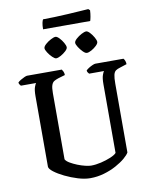

<svg xmlns="http://www.w3.org/2000/svg" viewBox="-109 -1129 954 1208"><g transform="rotate(-10 368.5 -525.0)"><path d="M369 0Q333 0 290.5 -13Q248 -26 209 -45Q170 -64 144.5 -83.5Q119 -103 118 -117V-567Q118 -607 125 -626Q132 -645 136 -649H39Q37 -651 32.5 -657Q28 -663 27 -671Q33 -678 45.5 -685.5Q58 -693 70.5 -698.5Q83 -704 88 -704H310Q314 -699 318.5 -689.5Q323 -680 323 -667L279 -654Q264 -649 252.5 -642.5Q241 -636 235 -619.5Q229 -603 229 -568V-145Q236 -132 256.5 -120Q277 -108 302 -98Q327 -88 350.5 -82.5Q374 -77 387 -77Q417 -77 451 -85Q485 -93 513.5 -105Q542 -117 552 -129V-567Q552 -607 559 -626Q566 -645 570 -649H475Q472 -652 468 -657.5Q464 -663 463 -671Q469 -678 481 -685.5Q493 -693 505.5 -698.5Q518 -704 524 -704H704Q709 -699 713 -689Q717 -679 717 -667L674 -653Q656 -648 645.5 -640.5Q635 -633 630.5 -614.5Q626 -596 626 -558V-119Q618 -104 594.5 -84Q571 -64 535.5 -44.5Q500 -25 457 -12.5Q414 0 369 0ZM484 -780Q474 -780 459.5 -794.5Q445 -809 433.5 -827Q422 -845 422 -855Q422 -866 437.5 -880Q453 -894 472 -904Q491 -914 502 -914Q512 -914 525.5 -899.5Q539 -885 549.5 -866.5Q560 -848 560 -837Q560 -827 546 -813.5Q532 -800 514 -790Q496 -780 484 -780ZM288 -780Q279 -780 264 -794.5Q249 -809 237.5 -827Q226 -845 226 -855Q226 -866 241.5 -880Q257 -894 276.5 -904Q296 -914 306 -914Q316 -914 330 -899.5Q344 -885 354.5 -866.5Q365 -848 365 -837Q365 -827 350.5 -813.5Q336 -800 318 -790Q300 -780 288 -780ZM238 -974Q238 -999 241.5 -1015Q245 -1031 249 -1036Q280 -1036 322.5 -1037.5Q365 -1039 408.5 -1041.5Q452 -1044 487.5 -1046.5Q523 -1049 540 -1050L550 -1041Q549 -1019 545.5 -1000.5Q542 -982 539 -974Z"/></g></svg>

Font: Texturina 72pt SemiBold
Style: Regular
Weight: 600
Designer: Guillermo Torres Carreño
Foundry: Omnibus-Type
Version: Version 1.002; ttfautohint (v1.8.3)